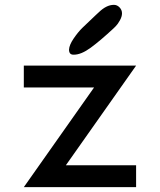

<svg xmlns="http://www.w3.org/2000/svg" viewBox="-20 -770 658 790"><path d="M284 -545H282Q264 -545 264 -566Q265 -585 283 -611.5Q301 -638 319.5 -656Q338 -674 373 -707Q377 -711 380 -713.5Q383 -716 386 -719Q418 -750 448 -750H449Q462 -750 472 -739.5Q482 -729 482 -715Q482 -702 473.5 -686.5Q465 -671 456 -662L448 -654Q392 -602 353 -573.5Q314 -545 284 -545ZM78 0 367 -410H78V-500H540L251 -90H540V0Z"/></svg>

Font: Hermit
Style: Regular
Weight: 400
Designer: Pablo Caro
Version: Version 2.000;PS 002.000;hotconv 1.0.88;makeotf.lib2.5.64775